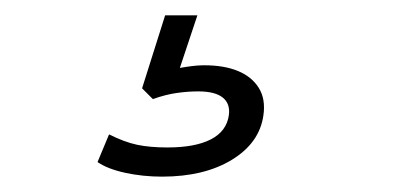

<svg xmlns="http://www.w3.org/2000/svg" viewBox="-20 -40 540 250"><path d="M191 190Q166 190 143 185Q120 180 107 171L122 135Q142 145 158.5 148.5Q175 152 198 152Q234 152 254.5 141.5Q275 131 278 110Q280 95 270 87Q260 79 238 79Q225 79 210.5 81Q196 83 179 89L165 75L195 -20H237L212 55L192 52Q210 49 223 47Q236 45 246 45Q272 45 290 52.5Q308 60 317 74.5Q326 89 323 110Q318 146 282 168Q246 190 191 190Z"/></svg>

Font: Nunito Sans 10pt SemiExpanded ExtraLight
Style: Italic
Weight: 250
Width: 6
Italic angle: -9°
Designer: Vernon Adams
Foundry: Vernon Adams
Version: Version 3.101;gftools[0.9.27]